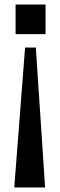

<svg xmlns="http://www.w3.org/2000/svg" viewBox="-20 -662 263 848"><path d="M48.8 -511.2V-642.1H181.2V-511.2ZM43 166 90.8 -452.1H138.2L179.2 166Z"/></svg>

Font: Oswald Medium
Style: Regular
Weight: 500
Designer: Vernon Adams
Foundry: Vernon Adams
Version: Version 4.103